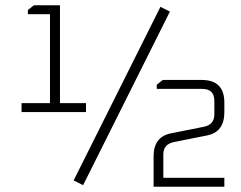

<svg xmlns="http://www.w3.org/2000/svg" viewBox="-20 -710 916 730"><path d="M62 -284V-318H170V-656H86V-672L109 -690H208V-318H307V-284ZM260 -24 590 -684 626 -666 296 -6ZM564 0V-116Q564 -190 630 -203L755 -228Q795 -236 795 -275V-326Q795 -372 749 -372H576V-388L599 -406H747Q833 -406 833 -320V-283Q833 -208 767 -195L642 -170Q601 -162 601 -123V-34H833V0Z"/></svg>

Font: Oxanium ExtraLight ExtraLight
Style: Regular
Weight: 250
Version: Version 2.000